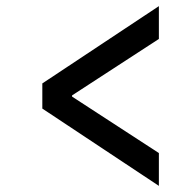

<svg xmlns="http://www.w3.org/2000/svg" viewBox="-20 -645 640 626"><path d="M498 -39 118 -291V-373L498 -625V-518L215 -334V-330L498 -146Z"/></svg>

Font: Source Code Pro ExtraLight SemiBold
Style: Regular
Weight: 600
Monospace: yes
Version: Version 1.018;hotconv 1.0.116;makeotfexe 2.5.65601